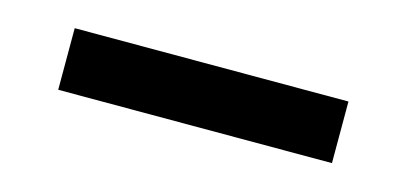

<svg xmlns="http://www.w3.org/2000/svg" viewBox="-27 -435 575 271"><g transform="rotate(15 260.0 -300.0)"><path d="M60 -255H460V-345H60Z"/></g></svg>

Font: Goli Medium
Style: Regular
Weight: 500
Designer: jaikishan Patel
Foundry: MagicType
Version: Version 1.000;Glyphs 3.2 (3242)